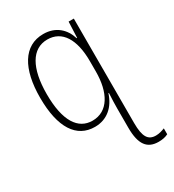

<svg xmlns="http://www.w3.org/2000/svg" viewBox="-187 -645 897 991"><g transform="rotate(-30 261.0 -149.0)"><path d="M226 -539C109 -539 48 -433 48 -262C48 -83 110 10 219 10C293 10 343 -37 365 -106H368C366 -74 365 -35 365 -14V100C365 200 398 241 465 241C488 241 507 237 522 229V194C506 200 489 206 469 206C423 206 403 176 403 94V-529H372L368 -434H365C347 -494 301 -539 226 -539ZM230 -504C318 -504 365 -427 365 -297V-236C365 -111 317 -24 224 -24C139 -24 87 -100 87 -261C87 -415 138 -504 230 -504Z"/></g></svg>

Font: Noto Sans Condensed ExtraLight
Style: Regular
Weight: 200
Width: 3
Designer: Monotype Design Team
Foundry: Monotype Imaging Inc.
Version: Version 2.013